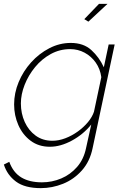

<svg xmlns="http://www.w3.org/2000/svg" viewBox="-45 -750 646 993"><path d="M166 223Q83 223 37.5 189Q-8 155 -25 101L3 87Q23 142 65 167.5Q107 193 172 193Q224 193 271.5 173Q319 153 353.5 113.5Q388 74 400 16L427 -106Q386 -55 327 -23Q268 9 213 9Q155 9 113.5 -22Q72 -53 50 -103Q28 -153 28 -210Q28 -269 51.5 -325.5Q75 -382 116 -427.5Q157 -473 210 -500.5Q263 -528 321 -528Q387 -528 427.5 -491Q468 -454 492 -402L517 -520H548L434 16Q420 85 378.5 131.5Q337 178 281 200.5Q225 223 166 223ZM226 -22Q259 -22 293 -35Q327 -48 357.5 -70Q388 -92 410 -118.5Q432 -145 441 -172L479 -351Q473 -394 450 -426.5Q427 -459 392.5 -477.5Q358 -496 318 -496Q264 -496 217.5 -470.5Q171 -445 136.5 -403Q102 -361 82.5 -311.5Q63 -262 63 -215Q63 -163 83 -119Q103 -75 139.5 -48.5Q176 -22 226 -22ZM412 -638 391 -651 467 -730H511Z"/></svg>

Font: Raleway Thin ExtraLight
Style: Italic
Weight: 250
Italic angle: -12°
Version: Version 4.026